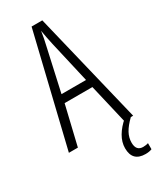

<svg xmlns="http://www.w3.org/2000/svg" viewBox="-233 -782 880 1071"><g transform="rotate(-30 207.0 -247.0)"><path d="M356 0 297 -252H118L58 0H0L172 -714H241L414 0ZM224 -574Q218 -600 214 -622Q210 -644 206 -667Q200 -624 188 -574L128 -304H286ZM331 126Q331 179 376 179Q386 179 395 177.5Q404 176 409 174V213Q392 220 368 220Q284 220 284 135Q284 96 306 58.5Q328 21 366 -11L399 0Q363 35 347 64.5Q331 94 331 126Z"/></g></svg>

Font: Noto Sans Khmer ExtraCondensed Light
Style: Regular
Weight: 300
Width: 2
Designer: Danh Hong and the Monotype Design Team
Foundry: Monotype Imaging Inc.
Version: Version 2.004; ttfautohint (v1.8.4.7-5d5b)